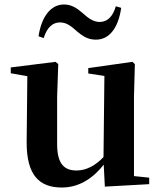

<svg xmlns="http://www.w3.org/2000/svg" viewBox="-20 -821 718 857"><path d="M152 -659 175 -651C189 -696 213 -721 248 -721C280 -721 302 -700 326 -679C348 -661 371 -644 408 -644C468 -644 508 -696 521 -786L497 -793C484 -748 460 -723 425 -723C394 -723 371 -743 346 -765C325 -783 300 -801 266 -801C206 -801 165 -746 152 -659ZM448 12 646 1V-28L578 -35V-389L582 -535L571 -545L374 -517V-493L446 -482L442 -120C407 -83 366 -60 322 -60C267 -60 235 -89 235 -178V-389L240 -535L228 -545L28 -520V-494L102 -481L99 -188C98 -37 157 16 256 16C333 16 395 -25 443 -86Z"/></svg>

Font: Noto Serif CJK KR
Style: Bold
Weight: 700
Designer: Ryoko NISHIZUKA 西塚涼子 (kana & ideographs); Frank Grießhammer (Latin, Greek & Cyrillic); Wenlong ZHANG 张文龙 (bopomofo); San
Foundry: Adobe
Version: Version 2.001;hotconv 1.1.0;makeotfexe 2.6.0